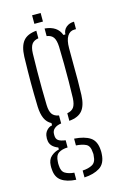

<svg xmlns="http://www.w3.org/2000/svg" viewBox="-127 -737 585 942"><g transform="rotate(-15 165.5 -266.0)"><path d="M138 152Q91.5 149.5 64.5 130.8Q37.5 112 35.5 71.5Q35 66 34.8 61.8Q34.5 57.5 35 52.5Q36 22.5 54 6.8Q72 -9 94 -13.5V-23.5Q52.5 -39.5 51.5 -73.5Q51 -78 51 -80.5Q51 -83 51.5 -86.5Q52 -106.5 64.5 -120.5Q77 -134.5 92.5 -136.5V-148Q70.5 -159.5 60 -182.8Q49.5 -206 48 -243Q47 -280 46.5 -309Q46 -338 46 -365.2Q46 -392.5 46.5 -424Q47 -455.5 48 -497.5Q50 -550 70.8 -575.5Q91.5 -601 138 -605V-566.5Q114.5 -563 104 -548Q93.5 -533 92.5 -501Q91.5 -457 91 -412Q90.5 -367 91 -323.5Q91.5 -280 92.5 -239.5Q93.5 -208 104 -193.2Q114.5 -178.5 138 -174.5V-134Q115.5 -131 103 -120.2Q90.5 -109.5 90.5 -93V-86Q90.5 -68.5 101.5 -60.2Q112.5 -52 138 -48.5V-12Q110 -11.5 92.2 0Q74.5 11.5 73.5 43.5Q73 48.5 73 53Q73 57.5 73.5 62Q74.5 92.5 92.5 103.2Q110.5 114 138 116ZM180 -136V-174.5Q203 -178.5 213.5 -193.2Q224 -208 225.5 -239.5Q227 -280 227.2 -323.5Q227.5 -367 227.2 -412Q227 -457 225.5 -501Q224 -533 213.8 -548Q203.5 -563 180 -566.5V-605Q244 -599 261 -550.5H271Q272 -573 288.2 -586.5Q304.5 -600 328 -600V-562H319.5Q297 -562 284 -541.5Q271 -521 271 -480.5V-456Q271 -413.5 271.2 -381.5Q271.5 -349.5 271.5 -317.5Q271.5 -285.5 270 -243Q268 -191 247.2 -165.5Q226.5 -140 180 -136ZM180 151.5V116.5Q210.5 115 230 104Q249.5 93 251 61.5Q252 56.5 252 52Q252 47.5 251 43Q249.5 10 230.2 0.5Q211 -9 180 -11V-45.5Q232 -42 260.5 -23Q289 -4 291.5 42.5Q292 47 292 52Q292 57 291.5 63Q289 110.5 258.2 129.8Q227.5 149 180 151.5ZM137.5 -640V-683.5H181V-640Z"/></g></svg>

Font: Big Shoulders Stencil Display Thin Light
Style: Regular
Weight: 300
Version: Version 2.001